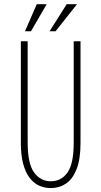

<svg xmlns="http://www.w3.org/2000/svg" viewBox="-20 -900 490 930"><path d="M226 11Q195.5 11 169.2 -1Q143 -13 123.2 -39Q103.5 -65 92.2 -106.8Q81 -148.5 81 -208V-700H114V-210Q114 -107.5 145 -64.8Q176 -22 226 -22Q277 -22 307 -64.5Q337 -107 337 -208V-700H370V-208Q370 -128.5 351 -80.5Q332 -32.5 299.5 -10.8Q267 11 226 11ZM101 -748.5 158 -879.5H206L130 -748.5ZM220 -748.5 303 -879.5H353L249 -748.5Z"/></svg>

Font: League Mono Thin Condensed
Style: Regular
Weight: 100
Width: 1
Designer: Tyler Finck
Foundry: The League of Moveable Type / Tyler Finck
Version: Version 2.300;RELEASE